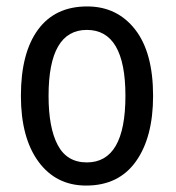

<svg xmlns="http://www.w3.org/2000/svg" viewBox="-20 -567 548 597"><path d="M251 -547Q151 -547 98 -474.5Q45 -402 45 -269Q45 -139 99.5 -64.5Q154 10 248 10Q349 10 402.5 -65Q456 -140 456 -269Q456 -404 400 -475.5Q344 -547 251 -547ZM250 -474Q370 -474 370 -269Q370 -62 250 -62Q188 -62 159.5 -116Q131 -170 131 -269Q131 -474 250 -474Z"/></svg>

Font: Noto Sans Display SemiCondensed
Style: Regular
Weight: 400
Width: 4
Designer: Monotype Design team
Foundry: Monotype Imaging Inc.
Version: 1.000